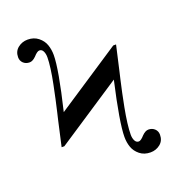

<svg xmlns="http://www.w3.org/2000/svg" viewBox="-134 -841 901 970"><g transform="rotate(-20 316.0 -356.0)"><path d="M111.8 -160.2H97.2L127.9 -296.9Q128.9 -301.3 136.7 -334.2Q144.5 -367.2 151.6 -400.1Q158.7 -433.1 167 -473.9Q175.3 -514.6 180.2 -551.5Q185.1 -588.4 185.1 -611.8Q185.1 -630.9 178.5 -644.5Q171.9 -658.2 158.2 -658.2Q146.5 -658.2 127 -636.2Q108.9 -618.2 92.8 -618.2Q72.3 -618.2 59.1 -630.6Q45.9 -643.1 45.9 -662.1Q45.9 -693.8 68.6 -711.9Q91.3 -730 121.1 -730Q154.8 -730 178 -711.4Q201.2 -692.9 210.2 -667.2Q219.2 -641.6 219.2 -611.8Q219.2 -537.1 168 -323.2L518.1 -554.2H533.2L502 -417Q501.5 -415 493.4 -380.1Q485.4 -345.2 478.8 -314Q472.2 -282.7 464.1 -241Q456.1 -199.2 451.4 -162.1Q446.8 -125 446.8 -100.1Q446.8 -81.5 453.6 -67.9Q460.4 -54.2 474.1 -54.2Q485.4 -54.2 504.9 -76.2Q522.9 -94.2 539.1 -94.2Q559.1 -94.2 572.5 -81.8Q585.9 -69.3 585.9 -49.8Q585.9 -18.1 563.5 0Q541 18.1 511.2 18.1Q477.5 18.1 454.3 -0.5Q431.2 -19 422.1 -44.7Q413.1 -70.3 413.1 -100.1Q413.1 -175.8 461.9 -391.1Z"/></g></svg>

Font: Flanker Steampunk
Style: Regular
Weight: 400
Designer: Alexey Kryukov, Leonardo Di Lena
Foundry: Alexey Kryukov, Leonardo Di Lena
Version: 1.210